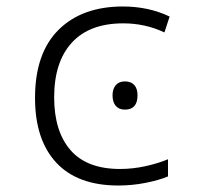

<svg xmlns="http://www.w3.org/2000/svg" viewBox="-20 -562 640 592"><path d="M88 -260Q88 -398 160.5 -470Q233 -542 359 -542Q438 -542 503 -511L487 -462Q428 -490 360 -490Q256 -490 201.5 -430.5Q147 -371 147 -262Q147 -157 197.5 -99Q248 -41 350 -41Q389 -41 428 -49.5Q467 -58 498 -71V-18Q469 -6 428 2Q387 10 345 10Q219 10 153.5 -60.5Q88 -131 88 -260ZM327 -268Q327 -288 337 -299.5Q347 -311 365 -311Q384 -311 394 -300Q404 -289 404 -268Q404 -224 365 -224Q347 -224 337 -235.5Q327 -247 327 -268Z"/></svg>

Font: Noto Sans Mono UI Light
Style: Regular
Weight: 300
Monospace: yes
Designer: Monotype Design team
Foundry: Monotype Imaging Inc.
Version: Version 1.000